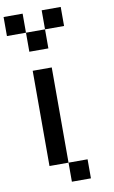

<svg xmlns="http://www.w3.org/2000/svg" viewBox="-117 -1183 734 1241"><g transform="rotate(-10 250.0 -562.5)"><path d="M0 -1000V-1125H125V-1000ZM125 -125V-750H250V-125ZM125 -875V-1000H250V-875ZM250 -125H375V0H250ZM250 -1000V-1125H375V-1000Z"/></g></svg>

Font: GalmuriMono7 Regular
Style: Regular
Weight: 400
Designer: Lee Minseo (quiple)
Version: Version 2.399;hotconv 1.1.1;makeotfexe 2.6.0 DEVELOPMENT